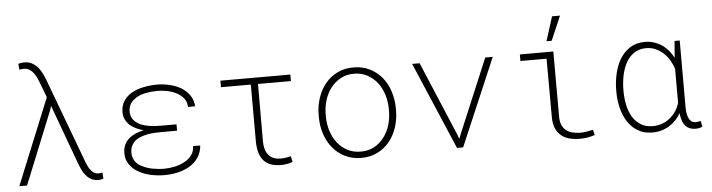

<svg xmlns="http://www.w3.org/2000/svg" viewBox="-46 -944 4294 1158"><g transform="rotate(-5 2100.5 -365.5)"><path d="M77.6 0 256.3 -441.4 263.7 -465.3 272.5 -441.9 395 -107.9Q403.3 -85.4 413.1 -65.2Q422.9 -44.9 436.5 -29.8Q450.2 -13.7 468.8 -4.6Q487.3 4.4 511.7 4.4Q519 4.4 526.4 2.7Q533.7 1 540 -1.5L537.1 -38.6Q531.2 -37.1 525.6 -36.1Q520 -35.2 513.7 -35.2Q497.1 -35.2 484.6 -43.7Q472.2 -52.2 463.4 -64.9Q454.1 -77.6 447.8 -93Q441.4 -108.4 436 -123L252.9 -613.8Q245.1 -635.3 234.6 -658Q224.1 -680.7 209.5 -699.2Q194.3 -717.8 173.1 -729.7Q151.9 -741.7 122.1 -741.2Q113.8 -741.2 105 -739.5Q96.2 -737.8 88.9 -735.8L92.3 -700.2Q98.1 -701.2 105 -702.1Q111.8 -703.1 118.2 -703.1Q138.7 -703.1 153.6 -693.6Q168.5 -684.1 179.2 -669.4Q189.9 -654.8 197.8 -637Q205.6 -619.1 211.9 -602.1L242.7 -520L30.8 0Z M679.2 -143.6Q679.2 -104 698.5 -76.2Q717.8 -48.3 743.7 -32.2Q782.7 -8.3 825.2 0.7Q867.7 9.8 910.2 9.8Q950.7 9.8 990.2 0.7Q1029.8 -8.3 1062 -27.3Q1093.8 -45.9 1114.7 -76.4Q1135.7 -106.9 1139.2 -149.4H1095.7Q1095.2 -117.7 1078.6 -95Q1062 -72.3 1036.1 -58.6Q1008.8 -43 975.1 -35.9Q941.4 -28.8 910.2 -28.8Q874.5 -28.8 837.2 -36.1Q799.8 -43.5 767.1 -62.5Q745.6 -75.2 733.6 -95.9Q721.7 -116.7 721.7 -142.1Q721.7 -166.5 730.7 -184.3Q739.7 -202.1 754.9 -214.8Q769.5 -226.1 788.8 -233.2Q808.1 -240.2 829.6 -244.6Q849.6 -248 870.6 -249.3Q891.6 -250.5 910.2 -250.5H1007.8V-289.1H910.2Q892.1 -289.1 872.3 -290.5Q852.5 -292 833 -295.9Q814 -299.8 796.6 -306.2Q779.3 -312.5 766.1 -323.2Q750.5 -335 741.7 -351.6Q732.9 -368.2 732.9 -390.6Q732.9 -418 745.4 -437.5Q757.8 -457 780.8 -471.2Q804.7 -486.3 839.1 -493.2Q873.5 -500 910.2 -500Q938.5 -500 969.2 -493.9Q1000 -487.8 1025.9 -474.1Q1051.3 -460.9 1068.4 -439.5Q1085.4 -418 1085.9 -387.7H1129.4Q1126.5 -427.2 1106.2 -455.6Q1085.9 -483.9 1055.7 -502.4Q1024.4 -520.5 986.6 -529.3Q948.7 -538.1 910.2 -538.1Q869.1 -538.1 827.9 -529.5Q786.6 -521 754.4 -502Q725.1 -484.4 707.3 -456.8Q689.5 -429.2 689.5 -389.6Q689.5 -364.7 699.5 -345.2Q709.5 -325.7 726.1 -310.5Q741.7 -296.9 762.7 -286.9Q783.7 -276.9 806.6 -271Q781.7 -265.1 759.5 -256.1Q737.3 -247.1 720.2 -232.9Q700.7 -217.3 689.9 -195.1Q679.2 -172.9 679.2 -143.6Z M1717.8 -488.8V-528.3H1294.4V-488.8H1475.1L1475.6 -143.1Q1476.1 -106 1484.1 -77.4Q1492.2 -48.8 1508.8 -29.3Q1525.9 -9.8 1551 0Q1576.2 9.8 1611.3 10.3Q1621.1 10.3 1630.4 9.8Q1639.6 9.3 1649.4 7.3Q1658.2 6.3 1667.2 3.7Q1676.3 1 1686 -2.9L1677.2 -37.6Q1663.6 -33.7 1647.7 -31.2Q1631.8 -28.8 1615.7 -28.8Q1590.8 -28.8 1572.8 -36.4Q1554.7 -43.9 1543 -58.6Q1530.8 -72.3 1524.4 -93.5Q1518.1 -114.7 1518.1 -141.6L1518.6 -488.8Z M1866.7 -272.9V-254.9Q1867.2 -202.1 1883.1 -154.3Q1898.9 -106.4 1929.2 -69.8Q1959 -33.7 2002.2 -12Q2045.4 9.8 2101.1 9.8Q2156.2 9.8 2199.5 -12Q2242.7 -33.7 2272.5 -70.3Q2302.2 -106.9 2317.9 -154.8Q2333.5 -202.6 2334 -254.9V-272.9Q2333.5 -325.7 2317.6 -373.8Q2301.8 -421.9 2272 -458.5Q2241.7 -494.6 2198.5 -516.4Q2155.3 -538.1 2100.1 -538.1Q2044.9 -538.1 2001.7 -516.4Q1958.5 -494.6 1928.7 -458Q1898.9 -421.4 1883.1 -373.5Q1867.2 -325.7 1866.7 -272.9ZM1909.2 -254.9V-272.9Q1909.7 -315.9 1922.4 -356.9Q1935.1 -397.9 1959.5 -429.7Q1983.9 -460.9 2019 -480.5Q2054.2 -500 2100.1 -500Q2145.5 -500 2181.2 -480.5Q2216.8 -460.9 2241.2 -429.7Q2265.6 -397.9 2278.3 -356.9Q2291 -315.9 2291.5 -272.9V-254.9Q2291 -211.4 2278.6 -170.9Q2266.1 -130.4 2241.7 -98.6Q2217.3 -66.4 2182.1 -47.4Q2147 -28.3 2101.1 -28.3Q2055.2 -28.3 2019.5 -47.4Q1983.9 -66.4 1959.5 -98.1Q1935.1 -129.9 1922.4 -170.7Q1909.7 -211.4 1909.2 -254.9Z M2680.7 0H2717.8L2943.4 -528.3H2897.9L2711.9 -85.4L2699.7 -53.2L2687 -85.9L2500.5 -528.3H2455.1Z M3107.4 -528.3V-488.8H3265.6L3266.6 -135.3Q3266.6 -94.7 3278.8 -66.9Q3291 -39.1 3312 -22Q3333 -4.9 3361.8 2.4Q3390.6 9.8 3425.8 9.8Q3437 9.8 3448.2 8.8Q3459.5 7.8 3470.2 6.3Q3481 3.9 3492.2 1.5Q3503.4 -1 3515.1 -4.9L3506.8 -37.6Q3488.8 -33.7 3470 -30Q3451.2 -26.4 3431.2 -26.4Q3405.8 -26.4 3383.8 -31.7Q3361.8 -37.1 3345.2 -49.8Q3329.1 -62 3319.8 -82.5Q3310.5 -103 3310.5 -134.3L3310.1 -528.8ZM3320.8 -740.7 3274.4 -593.8H3305.7L3369.1 -740.7Z M4075.2 -528.3H4043.9L4036.1 -430.2L4035.6 -427.2Q4023.9 -450.2 4007.8 -469.7Q3991.7 -489.3 3971.2 -504.4Q3948.7 -520 3921.9 -529.1Q3895 -538.1 3864.7 -538.1Q3812 -538.1 3774.4 -513.9Q3736.8 -489.7 3712.9 -449.7Q3689.9 -411.1 3678.7 -361.6Q3667.5 -312 3667.5 -262.2V-252Q3667.5 -203.1 3679.2 -155.3Q3690.9 -107.4 3714.8 -70.8Q3738.3 -34.2 3775.4 -12Q3812.5 10.3 3863.8 10.3Q3893.6 10.3 3920.2 2.2Q3946.8 -5.9 3969.7 -20.5Q3990.2 -33.7 4007.1 -52Q4023.9 -70.3 4036.1 -91.8Q4038.1 -73.2 4042.7 -55.2Q4047.4 -37.1 4056.6 -22.9Q4066.9 -7.8 4083.7 1.2Q4100.6 10.3 4125 10.3Q4136.2 10.3 4146 8.1Q4155.8 5.9 4166 1L4159.2 -33.7Q4152.3 -32.2 4145 -30.8Q4137.7 -29.3 4129.4 -29.3Q4111.8 -29.3 4101.1 -38.6Q4090.3 -47.9 4085 -62.5Q4079.1 -76.7 4077.1 -94Q4075.2 -111.3 4075.2 -127.4ZM3710.9 -252V-262.2Q3710.9 -302.7 3719 -345Q3727.1 -387.2 3746.6 -424.3Q3764.2 -457 3794.7 -478.5Q3825.2 -500 3870.1 -500Q3900.4 -500 3926.8 -488Q3953.1 -476.1 3974.1 -456.5Q3995.1 -437 4010 -411.4Q4024.9 -385.7 4032.7 -358.4V-189Q4032.7 -174.8 4032.7 -168.7Q4032.7 -162.6 4032.7 -155.3Q4025.4 -128.9 4011 -106.4Q3996.6 -84 3976.6 -67.4Q3955.1 -48.8 3927.7 -38.3Q3900.4 -27.8 3869.1 -27.8Q3826.2 -27.8 3796.4 -46.6Q3766.6 -65.4 3748 -95.2Q3728 -127.9 3719.5 -169.4Q3710.9 -210.9 3710.9 -252Z"/></g></svg>

Font: Roboto Mono ExtraLight
Style: Regular
Weight: 250
Monospace: yes
Designer: Google
Version: Version 3.000